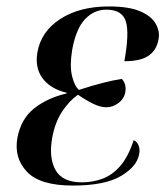

<svg xmlns="http://www.w3.org/2000/svg" viewBox="-20 -566 513 596"><path d="M206 10Q104 10 63.5 -33Q23 -76 34 -138Q45 -197 86 -229.5Q127 -262 187 -276V-278Q137 -290 112.5 -322.5Q88 -355 96 -403Q107 -468 167 -507Q227 -546 318 -546Q380 -546 415 -531Q450 -516 463.5 -492Q477 -468 472 -444Q467 -412 442.5 -394Q418 -376 366 -376Q382 -464 370.5 -500Q359 -536 310 -536Q272 -536 244 -506.5Q216 -477 204 -411Q196 -362 203.5 -330.5Q211 -299 225 -287Q309 -314 358 -321Q373 -306 369 -280Q365 -259 347.5 -246Q330 -233 310 -233Q291 -233 268 -244.5Q245 -256 222 -272Q195 -253 173 -220Q151 -187 142 -138Q131 -76 152.5 -38Q174 0 234 0Q267 0 297.5 -11Q328 -22 353 -50.5Q378 -79 395 -131Q406 -126 410.5 -113.5Q415 -101 412 -88Q406 -50 356 -20Q306 10 206 10Z"/></svg>

Font: Noto Serif Display SemiCondensed Medium
Style: Italic
Weight: 500
Width: 4
Italic angle: -12°
Designer: Monotype Design Team
Foundry: Monotype Imaging Inc.
Version: Version 2.009